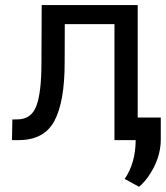

<svg xmlns="http://www.w3.org/2000/svg" viewBox="-20 -548 649 751"><path d="M608.9 -2.4Q608.9 72.3 560.1 142.6Q544.4 165 523.9 182.6L467.8 151.9Q510.3 89.4 510.7 0H427.7V-453.6H233.4L232.9 -302.2Q232.9 -150.9 192.9 -75.2Q152.8 0 53.2 0H26.9L28.3 -80.6L48.3 -81.1Q102.1 -81.1 122.1 -133.3Q142.1 -185.5 142.1 -302.2L143.1 -528.3H518.6V-88.4H608.9Z"/></svg>

Font: RobotoMono-Regular
Style: Regular
Weight: 400
Designer: Google
Version: Version 2.000985; 2015; ttfautohint (v1.3)